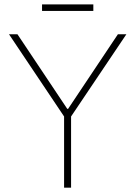

<svg xmlns="http://www.w3.org/2000/svg" viewBox="-20 -865 624 885"><path d="M60.5 -707 290 -363.3H293.9L523.4 -707H562.5L307.6 -328.1V0H275.4V-328.1L21.5 -707ZM410.2 -814.5H173.8V-844.7H410.2Z"/></svg>

Font: Pretendard Thin
Style: Regular
Weight: 100
Designer: Base glyphs from Inter by Rasmus Andersson; Hangeul glyphs from Noto Sans CJK(Source Han Sans) by Jang Soo-young and Kan
Foundry: Kil Hyung-jin
Version: Version 1.309